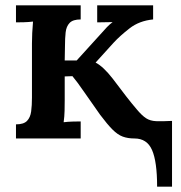

<svg xmlns="http://www.w3.org/2000/svg" viewBox="-20 -520 678 721"><path d="M570 181Q570 87 551 43.5Q532 0 485 0Q460 0 441 -7Q422 -14 402.5 -33.5Q383 -53 356 -89Q326 -131 297.5 -172.5Q269 -214 252 -234L223 -233V-143Q223 -126 222.5 -104Q222 -82 219 -61Q235 -63 253 -63.5Q271 -64 283 -64V0H40V-53Q69 -53 81.5 -66Q94 -79 97 -101.5Q100 -124 100 -153V-357Q100 -374 101 -396Q102 -418 104 -439Q88 -437 70 -436.5Q52 -436 40 -436V-500H283V-447Q254 -447 241.5 -434Q229 -421 226.5 -398.5Q224 -376 224 -347L223 -293H268L357 -391Q371 -407 381.5 -418Q392 -429 403 -437L345 -436V-500H555V-447Q503 -442 466.5 -413.5Q430 -385 407 -360L339 -285Q368 -270 403 -225Q433 -185 454 -158Q475 -131 493 -110Q513 -86 528.5 -76Q544 -66 566 -65Q588 -64 626 -66V181Z"/></svg>

Font: Lora SemiBold
Style: Regular
Weight: 600
Designer: Olga Karpushina, Alexei Vanyashin (Cyrillic)
Foundry: Cyreal
Version: Version 3.011; ttfautohint (v1.8.4.7-5d5b)